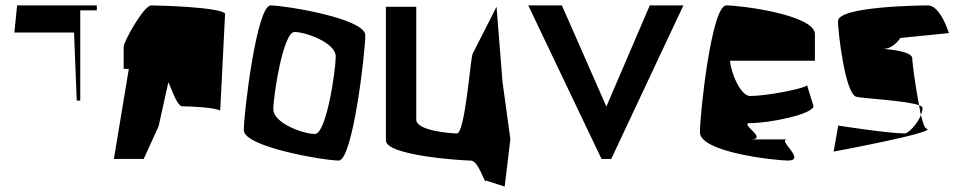

<svg xmlns="http://www.w3.org/2000/svg" viewBox="-20 -586 3550 708"><path d="M33 -466H253L263 -215H276V-548H337V-566H43Z M400 0H510L565 -121L600 -279C600 -300 628 -194 652 -194C678 -194 774 -190 792 -178L810 -536C790 -560 564 -566 538 -566C510 -566 436 -432 436 -414V-332H455Z M879 -106C879 -44 1176 6 1229 6C1281 6 1327 -394 1327 -456C1327 -518 1030 -566 978 -566C926 -566 879 -166 879 -106ZM988 -183C988 -234 1024 -468 1066 -468C1108 -468 1218 -428 1218 -378C1218 -328 1184 -92 1141 -92C1098 -92 988 -132 988 -183Z M1403 -68C1403 -12 1685 6 1715 6C1747 6 1767 98 1773 80L1841 102L1862 -73L1833 -284L1811 -561L1723 -388C1715 -375 1695 -94 1665 -94C1645 -94 1515 -103 1515 -145V-561H1403Z M1928 -566 2198 0H2234L2500 -566H2376L2216 -193L2052 -566Z M2561 -98C2561 -24 2841 6 2885 6C2957 6 2841 -72 2885 -72H2746C2818 -72 2702 -132 2746 -132C2818 -132 2975 -164 2980 -194L2956 -272C2951 -260 2808 -232 2746 -232C2712 -232 2676 -313 2672 -362H2985V-462C2980 -531 2715 -566 2658 -566C2604 -566 2561 -168 2561 -98Z M3054 -27C3054 -27 3447 -100 3396 -112C3390 -113 3383 -133 3376 -162C3363 -129 3330 -94 3316 -94C3254 -94 3071 -123 3071 -123ZM3070 -508C3070 -472 3096 -239 3138 -229C3162 -223 3322 -215 3369 -198C3356 -266 3344 -353 3344 -371C3344 -402 3220 -406 3239 -406C3275 -406 3300 -446 3300 -446L3479 -464C3479 -464 3448 -566 3402 -566C3368 -566 3070 -562 3070 -508ZM3369 -198C3372 -185 3373 -173 3376 -162C3379 -171 3382 -180 3382 -188C3382 -192 3377 -195 3369 -198Z"/></svg>

Font: Crazy Punk
Style: Regular
Weight: 400
Version: Version 1